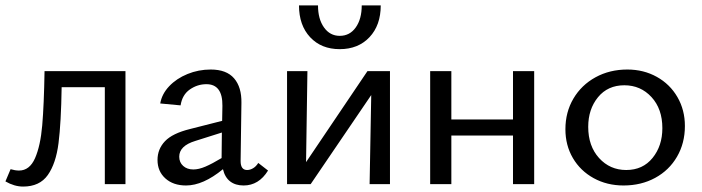

<svg xmlns="http://www.w3.org/2000/svg" viewBox="-30 -678 2584 707"><path d="M432 0H356V-357H197Q195 -226 185.5 -151Q176 -76 146 -33.5Q116 9 55 9Q23 9 -10 -10L9 -55Q26 -50 40 -50Q79 -50 99 -95.5Q119 -141 125.5 -216.5Q132 -292 134 -416H432Z M957 -50Q923 5 867 5Q837 5 817.5 -10Q798 -25 791 -55Q718 5 655 5Q608 5 579 -21Q550 -47 550 -89Q550 -129 577.5 -158Q605 -187 670 -203L788 -233L789 -288Q790 -368 730 -368Q697 -368 669 -348.5Q641 -329 635 -290L560 -297Q566 -332 593 -360.5Q620 -389 660.5 -405.5Q701 -422 746 -422Q804 -422 832 -389.5Q860 -357 859 -299L856 -85Q856 -52 880 -52Q891 -52 902 -58.5Q913 -65 921 -78ZM682 -54Q702 -54 726.5 -64.5Q751 -75 786 -96V-99L787 -190L689 -159Q630 -141 630 -101Q630 -80 644.5 -67Q659 -54 682 -54Z M1406 0H1331L1337 -328L1114 0H1027V-416H1102L1097 -81L1323 -416H1406ZM1372 -658H1302Q1302 -608 1280 -577Q1258 -546 1221 -546Q1185 -546 1163 -577Q1141 -608 1141 -658H1071Q1071 -585 1112 -541Q1153 -497 1221 -497Q1289 -497 1330.5 -541Q1372 -585 1372 -658Z M1937 -416V0H1859V-179H1632V0H1554V-416H1632V-238H1859V-416Z M2052 -202Q2052 -265 2081.5 -315Q2111 -365 2163 -393.5Q2215 -422 2280 -422Q2340 -422 2388.5 -395Q2437 -368 2464.5 -320.5Q2492 -273 2492 -214Q2492 -151 2463 -101Q2434 -51 2382.5 -23Q2331 5 2266 5Q2205 5 2156 -22Q2107 -49 2079.5 -96Q2052 -143 2052 -202ZM2409 -206Q2409 -277 2369 -320.5Q2329 -364 2269 -364Q2208 -364 2172 -320Q2136 -276 2136 -211Q2136 -140 2176 -96Q2216 -52 2276 -52Q2337 -52 2373 -96.5Q2409 -141 2409 -206Z"/></svg>

Font: Ysabeau Medium
Style: Regular
Weight: 500
Designer: Christian Thalmann (Catharsis Fonts)
Version: Version 0.003